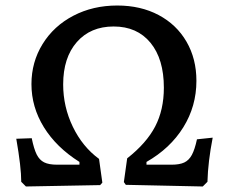

<svg xmlns="http://www.w3.org/2000/svg" viewBox="-20 -671 830 696"><path d="M57 -12Q57 -65 39 -168L95 -170Q103 -131 113 -111Q123 -91 140 -82.5Q157 -74 187 -74H268V-84Q184 -137 139 -210Q94 -283 94 -366Q94 -446 134.5 -511.5Q175 -577 246 -614Q317 -651 405 -651Q490 -651 555 -616.5Q620 -582 656 -520Q692 -458 692 -378Q692 -286 644.5 -209.5Q597 -133 511 -84V-74H602Q631 -74 648 -82Q665 -90 675.5 -109.5Q686 -129 694 -166L751 -172Q734 -85 732 -12L715 5L436 -1L429 -11L441 -97Q511 -152 542.5 -212.5Q574 -273 574 -353Q574 -457 525.5 -516Q477 -575 392 -575Q308 -575 258.5 -518.5Q209 -462 209 -365Q209 -284 244 -211.5Q279 -139 339 -95L351 -9L343 0L74 5Z"/></svg>

Font: Alegreya Medium
Style: Regular
Weight: 500
Designer: Juan Pablo del Peral
Foundry: Huerta Tipografica
Version: Version 2.007; ttfautohint (v1.6)